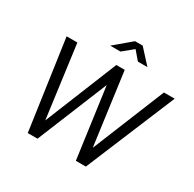

<svg xmlns="http://www.w3.org/2000/svg" viewBox="-196 -1139 1356 1345"><g transform="rotate(30 482.0 -466.5)"><path d="M611 -819H688L584 -933H522L387 -819H470L553 -887ZM964 -723H877L639 -138L560 -723H492L255 -138L177 -723H90L193 0H272L504 -568L582 0H663Z"/></g></svg>

Font: United Sans
Style: Italic
Weight: 400
Italic angle: -8°
Designer: Pablo Impallari, Rodrigo Fuenzalida (Modified by Dan O. Williams)
Version: Version 1.000;PS 001.000;hotconv 1.0.88;makeotf.lib2.5.64775